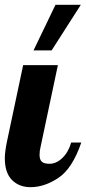

<svg xmlns="http://www.w3.org/2000/svg" viewBox="-28 -770 357 796"><path d="M202 -750 111 -561H186L307 -750ZM21.5 -24C41.2 -4 67 6 99 6C137 6 175.3 -6.8 214 -32.5C252.7 -58.2 284.3 -107 309 -179H267C259.7 -153 247.7 -131.8 231 -115.5C214.3 -99.2 196.3 -91 177 -91C162.3 -91 151.8 -93.8 145.5 -99.5C139.2 -105.2 136 -114.7 136 -128C136 -139.3 137.3 -150 140 -160L212 -500H68L0 -179C-5.3 -152.3 -8 -130.7 -8 -114C-8 -74 1.8 -44 21.5 -24Z"/></svg>

Font: DonutKreme
Style: Regular
Weight: 400
Designer: Impallari Type
Foundry: Impallari Type
Version: Version 2.100